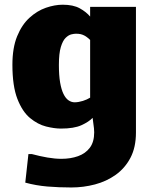

<svg xmlns="http://www.w3.org/2000/svg" viewBox="-20 -558 661 831"><path d="M288.6 253.4Q234.9 253.4 185.3 249.3Q135.7 245.1 89.4 232.4L103 108.9H118.2Q152.8 118.2 185.3 123.8Q217.8 129.4 246.1 129.4Q285.6 129.4 317.9 117.9Q350.1 106.4 368.9 81.3Q387.7 56.2 387.7 14.6Q387.7 8.3 386.7 -2.9Q385.7 -14.2 380.9 -47.9Q364.7 -30.8 332.5 -16.1Q300.3 -1.5 243.7 -1.5Q215.3 -1.5 179.4 -10.5Q143.6 -19.5 110.1 -47.1Q76.7 -74.7 55.2 -130.1Q33.7 -185.5 33.7 -277.8Q33.7 -351.1 54.2 -401.1Q74.7 -451.2 107.7 -481.2Q140.6 -511.2 178.7 -524.4Q216.8 -537.6 251.5 -537.6Q296.9 -537.6 325.2 -522Q353.5 -506.3 370.1 -486.3V-528.3H568.4V15.6Q568.4 79.6 544.7 124.8Q521 169.9 481 198.5Q440.9 227.1 391.1 240.2Q341.3 253.4 288.6 253.4ZM303.2 -115.2Q311.5 -115.2 320.8 -116.9Q330.1 -118.7 338.9 -121.3Q347.7 -124 355.7 -127.7Q363.8 -131.3 370.1 -135.3V-385.3Q363.8 -391.1 357.7 -396Q351.6 -400.9 344.5 -404.5Q337.4 -408.2 328.9 -410.2Q320.3 -412.1 308.6 -412.1Q300.8 -412.1 288.6 -409.2Q276.4 -406.2 263.9 -394Q251.5 -381.8 243.2 -354.2Q234.9 -326.7 234.9 -276.9Q234.9 -231.9 240.2 -200.9Q245.6 -169.9 254.9 -151.1Q264.2 -132.3 276.6 -123.8Q289.1 -115.2 303.2 -115.2Z"/></svg>

Font: Comme Black
Style: Regular
Weight: 900
Version: Version 1.000;gftools[0.9.27]